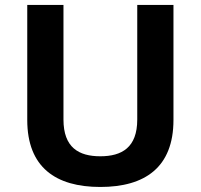

<svg xmlns="http://www.w3.org/2000/svg" viewBox="-20 -750 818 782"><path d="M388.5 -113.5C301 -113.5 238.5 -149 238.5 -263V-730H91V-261.5C91 -68.5 207 11.5 388.5 11.5C570.5 11.5 686.5 -68.5 686.5 -261.5V-730H539V-263C539 -149 476 -113.5 388.5 -113.5Z"/></svg>

Font: Monaspace Neon Wide
Style: Bold
Weight: 700
Width: 7
Designer: Riley Cran & the Lettermatic Team
Foundry: Lettermatic
Version: Version 1.000 (Monaspace Neon)